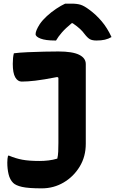

<svg xmlns="http://www.w3.org/2000/svg" viewBox="-20 -832 640 1052"><path d="M300 -550Q377 -550 413.5 -532Q450 -514 450 -481V-44Q450 26 416.5 81Q383 136 328.5 168Q274 200 209 200Q135 200 100.5 192Q66 184 52 170Q34 152 27 122.5Q20 93 20 59Q20 37 24 21H30Q65 36 102 43Q139 50 197 50Q221 50 246 47Q271 44 294 37Q298 20 299 -1Q300 -22 300 -50V-406L294 -410Q217 -395 173.5 -390Q130 -385 99 -385Q77 -385 63.5 -408.5Q50 -432 50 -482Q50 -518 56 -540Q86 -544 131 -546Q176 -548 222.5 -549Q269 -550 300 -550ZM337 -812H373Q402 -812 421.5 -806Q441 -800 469 -779Q506 -752 537 -715.5Q568 -679 591 -629Q574 -619 554.5 -614.5Q535 -610 509 -610Q486 -610 473 -617Q460 -624 443 -646Q433 -660 418.5 -673.5Q404 -687 378 -705H373Q339 -677 319 -654Q299 -631 287 -610H281Q230 -610 202.5 -620.5Q175 -631 175 -645Q175 -664 198 -700Q213 -722 237 -744Q261 -766 288 -784Q315 -802 337 -812Z"/></svg>

Font: Recursive Mn Csl St XBd
Style: Regular
Weight: 800
Monospace: yes
Version: Version 1.079;hotconv 1.0.112;makeotfexe 2.5.65598; ttfautoh